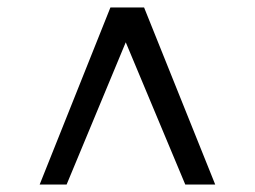

<svg xmlns="http://www.w3.org/2000/svg" viewBox="-20 -768 681 513"><path d="M365 -748 555 -275H475L316 -655L158 -275H86L275 -748Z"/></svg>

Font: Grenzecho Serif
Style: Serif-Regular
Weight: 400
Designer: Dan Reynolds
Foundry: Dan Reynolds
Version: Version 1.001; ttfautohint (v1.1) -l 5 -r 5 -G 72 -x 0 -D la